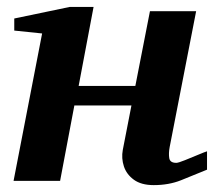

<svg xmlns="http://www.w3.org/2000/svg" viewBox="-20 -520 615 552"><path d="M575.2 -32.2Q535.2 -15.6 500.2 -1.7Q465.3 12.2 421.9 12.2Q386.2 12.2 365 -3.2Q343.8 -18.6 336.2 -41.7Q328.6 -64.9 333 -88.9L357.9 -216.8H193.8L152.8 0H19L101.1 -423.8L21 -432.1V-466.8L180.2 -500H249L206.1 -272.9H369.1L411.1 -487.8H543.9L467.8 -97.2Q464.4 -79.1 466.6 -65.4Q468.8 -51.8 486.8 -51.8Q492.7 -51.8 512 -59.6Q531.2 -67.4 550.5 -75.4Q569.8 -83.5 575.2 -85Z"/></svg>

Font: Charis
Style: Bold Italic
Weight: 700
Italic angle: -11°
Designer: Walt Agee, Miriam Martin, Annie Olsen, Victor Gaultney, Lorna Priest, Alan Ward, Bob Hallissy, Martin Hosken, Sharon Cor
Foundry: SIL Global
Version: Version 7.000